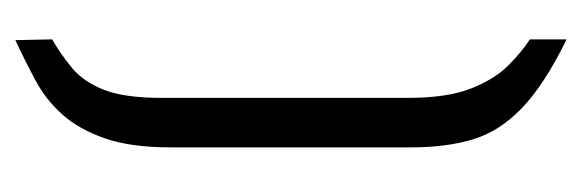

<svg xmlns="http://www.w3.org/2000/svg" viewBox="-280 -478 775 256"><g transform="rotate(-90 108.0 -349.5)"><path d="M184 18Q123 -12 92 -42Q61 -72 50.5 -107.5Q40 -143 40 -189V-510Q40 -563 52 -597.5Q64 -632 83.5 -654Q103 -676 129 -690Q155 -704 183 -717L184 -668Q165 -657 146.5 -642Q128 -627 117 -599.5Q106 -572 106 -522V-194Q106 -141 118.5 -109.5Q131 -78 149 -60Q167 -42 184 -31Z"/></g></svg>

Font: Stick No Bills
Style: Regular
Weight: 400
Version: Version 2.000